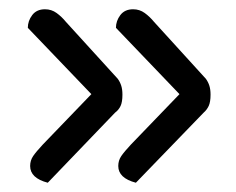

<svg xmlns="http://www.w3.org/2000/svg" viewBox="-20 -436 509 414"><path d="M367 -233 230 -376Q230 -391 239.5 -403.5Q249 -416 267 -416Q281 -416 292 -408Q303 -400 312 -389L424 -266Q429 -259 431.5 -251Q434 -243 434 -232Q434 -216 430 -207.5Q426 -199 419 -193L273 -42Q254 -47 244.5 -56Q235 -65 235 -78Q235 -90 241.5 -99.5Q248 -109 262 -124ZM177 -233 40 -376Q40 -391 49.5 -403.5Q59 -416 77 -416Q91 -416 102 -408Q113 -400 122 -389L234 -266Q239 -259 241.5 -251Q244 -243 244 -232Q244 -216 240 -207.5Q236 -199 228 -193L83 -42Q64 -47 54.5 -56Q45 -65 45 -78Q45 -90 51.5 -99.5Q58 -109 72 -124Z"/></svg>

Font: Baloo Tamma 2
Style: Regular
Weight: 400
Designer: Divya Kowshik, Shuchita Grover and Ek Type
Foundry: Ek Type
Version: Version 1.700